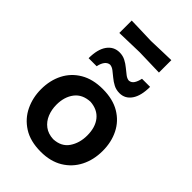

<svg xmlns="http://www.w3.org/2000/svg" viewBox="-270 -1022 1138 1138"><g transform="rotate(45 299.0 -453.0)"><path d="M301 12.5Q213 12.5 155 -24.5Q97 -61.5 68.5 -121.5Q40 -181.5 40 -251Q40 -325.5 70 -384.2Q100 -443 157.8 -477Q215.5 -511 298.5 -511Q383.5 -511 441.2 -476.5Q499 -442 528.2 -383.2Q557.5 -324.5 557.5 -251Q557.5 -176 527.2 -116.5Q497 -57 439.5 -22.2Q382 12.5 301 12.5ZM300.5 -92.5Q365.5 -95.5 396.8 -141.5Q428 -187.5 428 -251Q428 -319.5 395 -360.5Q362 -401.5 300.5 -406Q235.5 -403 202.5 -359.8Q169.5 -316.5 169.5 -251Q169.5 -209.5 184 -174Q198.5 -138.5 227.8 -116.5Q257 -94.5 300.5 -92.5ZM385.5 -563Q357 -563 334.8 -574.8Q312.5 -586.5 294 -602.2Q275.5 -618 259.2 -630.2Q243 -642.5 226.5 -643.5Q207.5 -641.5 195 -624.8Q182.5 -608 177 -580.5H109.5Q109.5 -655 138.2 -695Q167 -735 215.5 -735Q242.5 -735 264.8 -723.5Q287 -712 305.8 -696.2Q324.5 -680.5 340.8 -668.2Q357 -656 372.5 -655Q391.5 -657 402.5 -673.5Q413.5 -690 419.5 -718H487.5Q487.5 -643.5 459.8 -603.2Q432 -563 385.5 -563ZM132.5 -815V-919Q169.5 -918 212 -916.8Q254.5 -915.5 298.5 -914Q343 -915.5 385.2 -916.8Q427.5 -918 464.5 -919V-815Q427 -816 385 -817.2Q343 -818.5 298.5 -819.5Q254.5 -818.5 212.2 -817.2Q170 -816 132.5 -815Z"/></g></svg>

Font: Commissioner Loud SemiBold
Style: Regular
Weight: 600
Designer: Kostas Bartsokas
Foundry: Kostas Bartsokas
Version: Version 1.000; ttfautohint (v1.8.3)